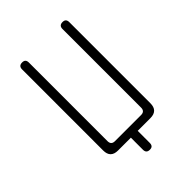

<svg xmlns="http://www.w3.org/2000/svg" viewBox="-246 -854 1092 1092"><g transform="rotate(-45 300.0 -307.5)"><path d="M273 97V0H170Q140 0 125 -15Q110 -30 110 -60V-712Q110 -726 117 -733Q124 -740 138 -740Q152 -740 158.5 -733Q165 -726 165 -712V-80Q165 -65 172.5 -57.5Q180 -50 195 -50H405Q420 -50 427.5 -57.5Q435 -65 435 -80V-712Q435 -726 442 -733Q449 -740 463 -740Q477 -740 483.5 -733Q490 -726 490 -712V-60Q490 -30 475 -15Q460 0 430 0H328V97Q328 111 321.5 118Q315 125 301 125Q287 125 280 118Q273 111 273 97Z"/></g></svg>

Font: Maple Mono Thin
Style: Regular
Weight: 250
Monospace: yes
Designer: subframe7536
Version: Version 7.000